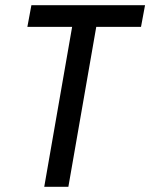

<svg xmlns="http://www.w3.org/2000/svg" viewBox="-20 -720 579 740"><path d="M150.5 0 262 -639.5H355L243.5 0ZM85.5 -616.5 101 -700H539L523.5 -616.5Z"/></svg>

Font: Cabin
Style: Italic
Weight: 400
Width: 4
Italic angle: -10°
Designer: Pablo Impallari
Foundry: Pablo Impallari. http://www.impallari.com Igino Marini. http://www.ikern.com
Version: Version 3.001